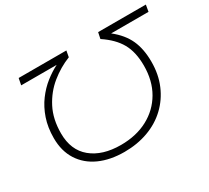

<svg xmlns="http://www.w3.org/2000/svg" viewBox="-138 -926 1258 1157"><g transform="rotate(-30 491.5 -347.5)"><path d="M983 -700 975 -654H715Q782 -601 811 -537.5Q840 -474 840 -385Q840 -297 809.5 -225.5Q779 -154 724 -102Q669 -50 593.5 -22.5Q518 5 429 5Q330 5 256 -28.5Q182 -62 141 -126Q100 -190 100 -280Q100 -354 120.5 -414Q141 -474 175.5 -520.5Q210 -567 252 -600Q294 -633 336 -654H89L98 -700H430L422 -657Q351 -629 289.5 -579Q228 -529 190 -455.5Q152 -382 152 -283Q152 -166 227.5 -104Q303 -42 431 -42Q538 -42 618.5 -85Q699 -128 744 -205.5Q789 -283 789 -388Q789 -482 754 -544Q719 -606 642 -657L651 -700Z"/></g></svg>

Font: Montserrat Light
Style: Italic
Weight: 300
Italic angle: -11.3°
Designer: Julieta Ulanovsky
Foundry: Julieta Ulanovsky
Version: Version 9.000; ttfautohint (v1.8.4.7-5d5b)